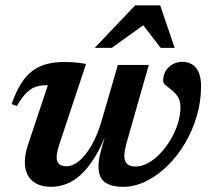

<svg xmlns="http://www.w3.org/2000/svg" viewBox="-20 -710 819 742"><path d="M435.5 -459H555L468 -153.5Q464.5 -140 462.5 -128.5Q460.5 -117 460.5 -108Q460.5 -86 471.5 -76.2Q482.5 -66.5 504 -66.5Q528 -66.5 552.5 -80Q577 -93.5 599.2 -117Q621.5 -140.5 639.2 -170.2Q657 -200 667.2 -232.5Q677.5 -265 677.5 -296Q677.5 -320 667.5 -335.5Q657.5 -351 644.2 -361.5Q631 -372 620.8 -380.2Q610.5 -388.5 610.5 -397Q610.5 -430 632.2 -450.5Q654 -471 685 -471Q706.5 -471 722.8 -461Q739 -451 748 -430Q757 -409 757 -376Q757 -318 740.5 -261.5Q724 -205 694.5 -155.5Q665 -106 626.5 -68.5Q588 -31 544.2 -9.5Q500.5 12 455.5 12Q409.5 12 385 -6.2Q360.5 -24.5 360.5 -67Q360.5 -80.5 363.2 -97Q366 -113.5 371.5 -132.5L392.5 -205.5L394.5 -203.5Q371.5 -142.5 345.5 -101Q319.5 -59.5 292 -34.5Q264.5 -9.5 235.8 1.2Q207 12 178.5 12Q129.5 12 102.8 -13Q76 -38 76 -83.5Q76 -114 88.5 -151.5L165 -380.5Q163 -380.5 161.5 -380.5Q160 -380.5 158 -380.5Q135 -380.5 116.8 -374Q98.5 -367.5 81.2 -350.2Q64 -333 45 -300L25 -308Q41.5 -355 61 -386.2Q80.5 -417.5 105.2 -436Q130 -454.5 160.8 -462.5Q191.5 -470.5 230.5 -470.5Q247.5 -470.5 261.2 -469.5Q275 -468.5 287.8 -466.8Q300.5 -465 312.5 -463L208 -148Q203.5 -133.5 201.2 -122.2Q199 -111 199 -102Q199 -84 208.8 -75.8Q218.5 -67.5 237 -67.5Q261 -67.5 286 -88Q311 -108.5 334.2 -149Q357.5 -189.5 375 -251ZM346 -525 502.5 -689.5H599L655 -525H601L522 -627.5H554.5L412 -525Z"/></svg>

Font: Newsreader SemiBold
Style: Italic
Weight: 600
Italic angle: -17°
Designer: Hugues Gentile
Foundry: Production Type
Version: Version 1.003